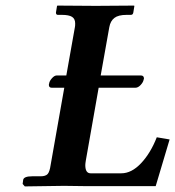

<svg xmlns="http://www.w3.org/2000/svg" viewBox="-20 -666 627 687"><path d="M248 -568.8Q249 -572.8 249 -582Q249 -598.6 237.8 -605.7Q226.6 -612.8 201.2 -612.8H187Q180.2 -612.8 180.2 -621.1L184.1 -645L186 -646Q283.2 -645 323.2 -645L459 -646L460.9 -645L457 -621.1Q455.6 -612.8 448.2 -612.8H433.1Q403.3 -612.8 389.2 -601.8Q375 -590.8 371.1 -568.8L340.3 -396H483.9Q495.1 -396 495.1 -384.8Q495.1 -382.8 494.1 -381.8Q492.7 -372.1 483.4 -362.1Q474.1 -352.1 464.8 -352.1H333L287.1 -91.8Q285.2 -80.1 285.2 -75.2Q285.2 -45.9 304.2 -45.9H414.1Q450.7 -45.9 484.6 -81.8Q518.6 -117.7 541 -174.8L586.9 -167L537.1 0H286.1L209 -1L68.8 1L61 -7.8L63 -22.9Q65.9 -35.2 95.2 -35.2H125Q143.1 -35.2 150.4 -43.2Q157.7 -51.3 161.1 -75.2L210 -352.1H165Q154.8 -352.1 154.8 -362.8Q154.8 -363.3 155.3 -365Q155.8 -366.7 155.8 -367.2Q157.2 -376.5 166 -386.2Q174.8 -396 183.1 -396H217.3Z"/></svg>

Font: Linux Libertine G
Style: Bold Italic
Weight: 700
Italic angle: -11.5°
Designer: Philipp H. Poll
Foundry: Philipp H. Poll
Version: Version 4.1.0